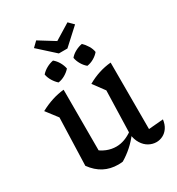

<svg xmlns="http://www.w3.org/2000/svg" viewBox="-194 -939 983 1068"><g transform="rotate(-30 297.5 -404.5)"><path d="M498 -77 592 -85Q588 -54 574 -33.5Q560 -13 540 -3Q520 7 499 7Q474 7 451 -5.5Q428 -18 412 -43.5Q396 -69 392 -105L400 -382L346 -455Q419 -497 498 -504ZM281 7Q273 8 266 8.5Q259 9 252 9Q202 9 161.5 -12Q121 -33 89 -77L177 -129Q231 -83 293 -83Q346 -83 400 -122L402 -102Q376 -67 345.5 -40Q315 -13 281 7ZM89 -77 99 -382 43 -455Q121 -497 196 -504V-91ZM226 -674Q244 -659 255.5 -638.5Q267 -618 271 -597Q256 -580 235 -568Q214 -556 192 -553Q176 -567 163.5 -587.5Q151 -608 147 -630Q162 -647 183 -658.5Q204 -670 226 -674ZM411 -674Q427 -659 439.5 -638.5Q452 -618 455 -597Q441 -580 420 -568Q399 -556 377 -553Q360 -567 348 -587.5Q336 -608 332 -630Q346 -647 367.5 -658.5Q389 -670 411 -674ZM402 -818 433 -787 329 -692H274L169 -787L201 -818L301 -756Z"/></g></svg>

Font: Piazzolla Thin SemiBold
Style: Regular
Weight: 600
Version: Version 2.005